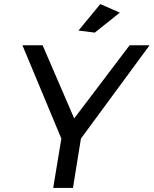

<svg xmlns="http://www.w3.org/2000/svg" viewBox="-20 -922 754 942"><path d="M714 -700 377 -242 338 0H241L281 -242L90 -700H189L344 -341L616 -700ZM472 -902 568 -860 445 -762 365 -772Z"/></svg>

Font: Gontserrat
Style: Italic
Weight: 400
Italic angle: -11.3°
Designer: Julieta Ulanovsky
Foundry: Julieta Ulanovsky
Version: Version 6.001